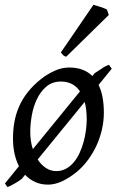

<svg xmlns="http://www.w3.org/2000/svg" viewBox="-27 -732 475 782"><path d="M96.2 -194.8Q96.2 -175.8 98.9 -158Q101.6 -140.1 106.9 -124.5L298.8 -359.9Q271.5 -399.9 221.2 -399.9Q186 -399.9 162.1 -379.6Q138.2 -359.4 123.5 -328.6Q108.9 -297.9 102.5 -262Q96.2 -226.1 96.2 -194.8ZM326.2 -246.1Q326.2 -285.2 317.9 -316.9L126.5 -82.5Q140.6 -60.5 159.9 -47.9Q179.2 -35.2 202.1 -35.2Q224.6 -35.2 242.4 -45.2Q260.3 -55.2 274.2 -72Q288.1 -88.9 297.9 -110.6Q307.6 -132.3 314 -155.8Q320.3 -179.2 323.2 -202.6Q326.2 -226.1 326.2 -246.1ZM396 -272.9Q396 -240.2 388.7 -206.8Q381.3 -173.3 367.2 -141.8Q353 -110.4 332.3 -81.8Q311.5 -53.2 284.2 -30.8Q271.5 -20.5 257.3 -11.2Q243.2 -2 228.5 5.1Q213.9 12.2 198.7 16.1Q183.6 20 168.9 20Q139.6 20 116.2 9.3Q92.8 -1.5 75.2 -20L62 -3.9Q57.6 0 49.8 5.1Q42 10.3 33.4 15.1Q24.9 20 16.8 24.2Q8.8 28.3 2.9 29.8L-6.8 15.1L50.3 -55.2Q38.1 -78.6 32 -107.2Q25.9 -135.7 25.9 -168Q25.9 -203.1 31.7 -235.6Q37.6 -268.1 50.8 -298.3Q64 -328.6 85.9 -356.4Q107.9 -384.3 140.1 -410.2Q165 -429.7 194.8 -443.4Q224.6 -457 254.9 -457Q285.6 -457 309.1 -448Q332.5 -439 349.1 -422.4L358.9 -434.1Q372.6 -442.4 387.9 -453.1Q403.3 -463.9 417 -467.8L428.2 -452.1L374.5 -386.2Q385.7 -363.3 390.9 -334.7Q396 -306.2 396 -272.9ZM416 -670.9 242.7 -501Q234.9 -502.9 231.2 -506.3Q227.5 -509.8 220.7 -518.1L353.5 -712.4Q358.4 -710.9 366 -708.7Q373.5 -706.5 381.8 -703.9Q390.1 -701.2 397.5 -698.2Q404.8 -695.3 408.7 -692.9Z"/></svg>

Font: Gentium Basic
Style: Italic
Weight: 400
Italic angle: -8°
Designer: J. Victor Gaultney and Annie Olsen
Foundry: SIL International
Version: Version 1.102; 2013; Maintenance release